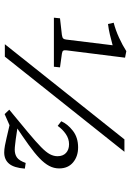

<svg xmlns="http://www.w3.org/2000/svg" viewBox="126 -743 620 912"><g transform="rotate(90 436.0 -287.0)"><path d="M219 -292Q218 -282 220.5 -277.5Q223 -273 235 -271L300 -262L297 -233H64L67 -262L146 -271Q159 -273 163 -277.5Q167 -282 168 -292L195 -512Q170 -505 144.5 -499Q119 -493 94 -490L88 -517Q123 -526 159 -542.5Q195 -559 223 -577L254 -571ZM190 0 642 -568H701L249 0ZM522 1 501 -21Q568 -76 611 -112Q654 -148 678.5 -172Q703 -196 712.5 -214Q722 -232 722 -250Q722 -276 706.5 -290.5Q691 -305 665 -305Q639 -305 616.5 -289.5Q594 -274 578 -251L556 -268Q569 -298 601 -323Q633 -348 680 -348Q723 -348 751.5 -324Q780 -300 780 -258Q780 -233 768 -210.5Q756 -188 731.5 -164.5Q707 -141 668 -113Q629 -85 575 -49L588 -28ZM704 3Q690 3 671 -0.5Q652 -4 636 -8L546 -29L573 -62L640 -52Q650 -51 665.5 -49Q681 -47 691 -47Q713 -47 728 -57.5Q743 -68 754 -99L781 -95Q777 -43 757.5 -20Q738 3 704 3Z"/></g></svg>

Font: Yrsa Light
Style: Italic
Weight: 300
Italic angle: -7.10001°
Designer: Anna Giedrys (Yrsa+Rasa design), David Brezina (Yrsa art-direction, Rasa art-direction, design)
Foundry: Rosetta Type Foundry
Version: Version 2.004